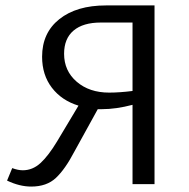

<svg xmlns="http://www.w3.org/2000/svg" viewBox="-20 -678 695 707"><path d="M370 -658H549V0H468V-292Q407 -276 356 -276H340L254 -120Q220 -55 186 -23Q152 9 95 9Q52 9 6 -13L25 -59Q46 -51 64 -51Q100 -51 129 -77.5Q158 -104 190 -157L269 -289Q207 -308 171 -355Q135 -402 135 -469Q135 -557 198.5 -607.5Q262 -658 370 -658ZM382 -337Q420 -337 468 -343V-595H351Q286 -595 251 -565.5Q216 -536 216 -480Q216 -417 262.5 -377Q309 -337 382 -337Z"/></svg>

Font: EauTestText Medium
Style: Regular
Weight: 500
Designer: Christian Thalmann (Catharsis Fonts)
Version: Version 0.001;PS 000.001;hotconv 1.0.88;makeotf.lib2.5.64775